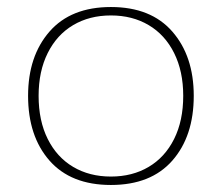

<svg xmlns="http://www.w3.org/2000/svg" viewBox="-20 -517 632 547"><path d="M60 -244Q60 -357 121 -427Q182 -497 296 -497Q410 -497 471 -427Q532 -357 532 -244Q532 -129 471 -59.5Q410 10 296 10Q182 10 121 -59.5Q60 -129 60 -244ZM502 -244Q502 -314 476 -366Q450 -418 403.5 -445.5Q357 -473 296 -473Q235 -473 188.5 -445.5Q142 -418 116 -366Q90 -314 90 -244Q90 -173 116 -121Q142 -69 188.5 -41.5Q235 -14 296 -14Q357 -14 403.5 -41.5Q450 -69 476 -121Q502 -173 502 -244Z"/></svg>

Font: Maitree ExtraLight
Style: Regular
Weight: 250
Designer: CadsonDemak Team
Foundry: CadsonDemak
Version: Version 1.002